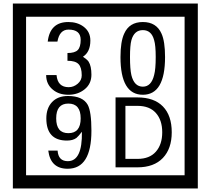

<svg xmlns="http://www.w3.org/2000/svg" viewBox="-20 -980 1195 1090"><path d="M1103 90H53V-960H1103ZM1028 15V-885H128V15ZM499 -556Q499 -504 460.5 -473Q422 -442 369 -442Q314 -442 280 -471Q242 -502 242 -554H301Q307 -485 370 -485Q398 -485 421 -504.5Q444 -524 444 -552Q444 -597 426 -616Q408 -635 363 -635V-679Q405 -679 421.5 -696Q438 -713 438 -754Q438 -812 369 -812Q318 -812 306 -744H251Q264 -855 368 -855Q419 -855 454 -829Q493 -800 493 -750Q493 -685 451 -658Q475 -642 483 -630Q499 -605 499 -556ZM917 -656Q917 -442 791 -442Q664 -442 664 -656Q664 -744 685 -789Q714 -855 791 -855Q868 -855 897 -789Q917 -745 917 -656ZM864 -656Q864 -723 855 -752Q840 -809 791 -809Q742 -809 726 -752Q718 -723 718 -656Q718 -587 726 -553Q742 -488 791 -488Q839 -488 855 -554Q864 -587 864 -656ZM499 -238Q499 -22 364 -22Q267 -22 254 -125H307Q311 -65 365 -65Q448 -65 445 -232Q424 -205 414 -197Q394 -182 360 -182Q243 -182 243 -308Q243 -366 275.5 -400.5Q308 -435 366 -435Q450 -435 478 -385Q499 -346 499 -238ZM438 -308Q438 -392 368 -392Q299 -392 299 -308Q299 -224 368 -224Q438 -224 438 -308ZM955 -229Q955 -136 904.5 -83Q854 -30 760 -30H636V-427H760Q855 -427 905 -375.5Q955 -324 955 -229ZM901 -229Q901 -298 865 -338.5Q829 -379 761 -379H692V-78H761Q829 -78 865 -119Q901 -160 901 -229Z"/></svg>

Font: Unicode BMP Fallback SIL
Style: Regular
Weight: 400
Foundry: NRSI, SIL International
Version: Version 5.1 Based on Unicode 5.1